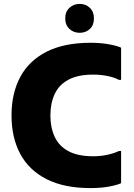

<svg xmlns="http://www.w3.org/2000/svg" viewBox="-20 -951 688 983"><path d="M39 -360Q39 -474 84 -557.5Q129 -641 219 -686.5Q309 -732 444 -732Q495 -732 536.5 -724.5Q578 -717 600 -707V-542H589Q567 -554 532 -561.5Q497 -569 457 -569Q379 -569 330.5 -543Q282 -517 260 -469.5Q238 -422 238 -360Q238 -298 260 -250.5Q282 -203 330.5 -177Q379 -151 457 -151Q497 -151 532 -159Q567 -167 589 -178H600V-13Q578 -3 536.5 4.5Q495 12 444 12Q309 12 219 -33.5Q129 -79 84 -162.5Q39 -246 39 -360ZM388 -783Q357 -783 335.5 -803Q314 -823 314 -857Q314 -891 335.5 -911Q357 -931 388 -931Q419 -931 440 -911Q461 -891 461 -857Q461 -822 440 -802.5Q419 -783 388 -783Z"/></svg>

Font: Kufam ExtraBold
Style: Regular
Weight: 800
Designer: Wael Morcos, Artur Schmal
Foundry: Original Type
Version: Version 1.300; ttfautohint (v1.8.3)